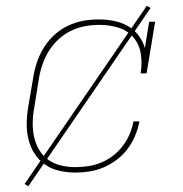

<svg xmlns="http://www.w3.org/2000/svg" viewBox="-20 -596 640 672"><path d="M244 8Q215 8 187 1.5Q159 -5 137 -20.5Q115 -36 100.5 -59Q86 -82 79.5 -109Q73 -136 73.5 -165Q74 -194 79 -223L96 -323Q100 -350 109 -377Q118 -404 133 -428.5Q148 -453 169.5 -473Q191 -493 217 -505.5Q243 -518 270.5 -523Q298 -528 325 -528Q352 -528 378 -523Q404 -518 426.5 -505.5Q449 -493 464.5 -472.5Q480 -452 487 -428L502 -520H523L493 -339H472Q478 -373 473 -406.5Q468 -440 447.5 -464.5Q427 -489 395 -499Q363 -509 329 -509Q304 -509 278.5 -504.5Q253 -500 229 -488.5Q205 -477 185 -458.5Q165 -440 151 -417.5Q137 -395 128.5 -370Q120 -345 116 -320L100 -220Q95 -194 94.5 -168Q94 -142 99 -118Q104 -94 116.5 -72.5Q129 -51 148.5 -37Q168 -23 193 -17Q218 -11 244 -11Q266 -11 289 -14.5Q312 -18 334 -27Q356 -36 375.5 -51Q395 -66 409.5 -85Q424 -104 433.5 -126Q443 -148 447 -171H468Q463 -145 453 -121Q443 -97 427 -75.5Q411 -54 389.5 -37.5Q368 -21 343.5 -10.5Q319 0 294 4Q269 8 244 8ZM79 56 66 48 494 -576 507 -568Z"/></svg>

Font: Iosevka Etoile Thin Oblique
Style: Regular
Weight: 100
Italic angle: -9°
Designer: Belleve Invis
Foundry: Belleve Invis
Version: Version 15.5.2; ttfautohint (v1.8.4)